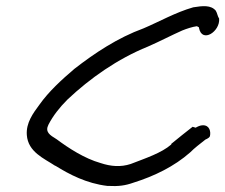

<svg xmlns="http://www.w3.org/2000/svg" viewBox="-20 -650 739 630"><path d="M68 -207C72 -151 125 -130 161 -106H162C207 -78 264 -48 332 -40H333C369 -38 391 -41 419 -51C486 -72 552 -104 604 -150C619 -165 635 -177 654 -192C661 -195 668 -199 669 -204C672 -218 668 -239 646 -239C637 -239 629 -235 622 -231L612 -234C589 -216 565 -197 542 -178V-176C510 -148 458 -131 409 -112C376 -101 343 -104 310 -115C257 -130 205 -164 166 -193C143 -207 127 -217 139 -241C154 -270 175 -297 201 -323C275 -393 366 -457 465 -497C504 -514 544 -535 578 -550C593 -556 611 -562 626 -564C629 -562 631 -562 633 -560V-558C643 -507 703 -547 699 -589C694 -596 693 -607 688 -615C672 -634 645 -631 614 -626C555 -609 503 -579 451 -557C366 -526 291 -476 224 -424C183 -389 140 -350 109 -306C89 -279 65 -247 68 -207Z"/></svg>

Font: Stray Cat
Style: ExBdObl
Weight: 800
Version: Version 1.0